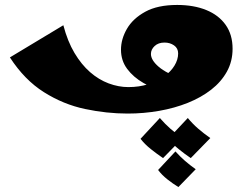

<svg xmlns="http://www.w3.org/2000/svg" viewBox="-20 -452 1000 776"><path d="M496 7Q411 7 323.5 -11.5Q236 -30 157.5 -79.5Q79 -129 20 -220L236 -350Q253 -285 281 -238Q309 -191 344 -160.5Q379 -130 419 -115Q459 -100 499 -100Q542 -100 578.5 -111.5Q615 -123 642.5 -142.5Q670 -162 685 -186.5Q700 -211 700 -236Q700 -257 683.5 -268.5Q667 -280 645 -280Q620 -280 605 -266Q590 -252 590 -234Q590 -209 621.5 -182Q653 -155 714 -135L649 -78Q601 -93 560 -116.5Q519 -140 494 -173.5Q469 -207 469 -251Q469 -294 493 -335.5Q517 -377 567 -404.5Q617 -432 696 -432Q763 -432 813.5 -411.5Q864 -391 892 -351.5Q920 -312 920 -255Q920 -204 897 -162.5Q874 -121 833.5 -89.5Q793 -58 739.5 -36.5Q686 -15 623.5 -4Q561 7 496 7ZM701 304Q678 290 656 272.5Q634 255 619 235L689 160Q708 181 727.5 198Q747 215 771 232ZM639 187Q614 170 589.5 150.5Q565 131 548 109L626 25Q647 49 668.5 68Q690 87 718 106ZM751 187Q726 170 702 150.5Q678 131 660 109L739 25Q759 49 781 68Q803 87 830 106Z"/></svg>

Font: Marhey
Style: Bold
Weight: 700
Designer: Nur Syamsi & Bustanul Arifin
Foundry: Namelatype
Version: Version 1.000